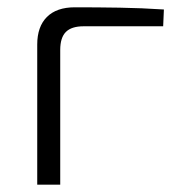

<svg xmlns="http://www.w3.org/2000/svg" viewBox="-20 -506 493 526"><path d="M185 -486Q246 -486 307.5 -485Q369 -484 429 -480L427 -434H209Q176 -434 160.5 -418.5Q145 -403 145 -369V0H82V-384Q82 -433 108.5 -459.5Q135 -486 185 -486Z"/></svg>

Font: Exo 2 Light
Style: Regular
Weight: 300
Designer: Natanael Gama
Foundry: Natanael Gama
Version: Version 2.010